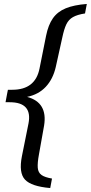

<svg xmlns="http://www.w3.org/2000/svg" viewBox="-20 -755 459 971"><path d="M234 196Q139 188 106.5 153.5Q74 119 91 34L124 -130Q145 -238 29 -238H8L16 -281L20 -301H42Q159 -301 180 -409L213 -574Q224 -629 247.5 -662.5Q271 -696 312.5 -713Q354 -730 419 -735L410 -687Q371 -681 349 -668.5Q327 -656 315.5 -632Q304 -608 295 -565L262 -416Q248 -355 211.5 -316Q175 -277 117 -265Q222 -237 203 -120L177 26Q169 69 171 93.5Q173 118 190 130Q207 142 243 148Z"/></svg>

Font: Piazzolla Medium
Style: Italic
Weight: 500
Italic angle: -11.3°
Designer: Juan Pablo del Peral
Foundry: Huerta Tipografica
Version: Version 1.330